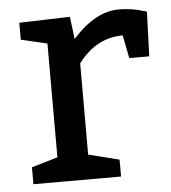

<svg xmlns="http://www.w3.org/2000/svg" viewBox="-44 -581 554 622"><g transform="rotate(-5 232.5 -270.0)"><path d="M205 -530 214 -457Q288 -540 365 -540Q406 -540 444 -528L455 -525L450 -380H385L370 -455Q284 -455 225 -377V-80L325 -55V0H40V-55L125 -80V-450L40 -470V-525Z"/></g></svg>

Font: Bitter
Style: Regular
Weight: 400
Designer: Sol Matas
Foundry: Sol Matas
Version: Version 1.001